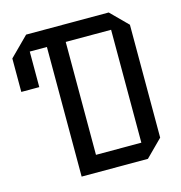

<svg xmlns="http://www.w3.org/2000/svg" viewBox="-104 -793 834 887"><g transform="rotate(-15 312.5 -350.0)"><path d="M96 -620V-450H10V-610L100 -700H495L575 -620V-80L495 0H178V-620ZM268 -80H485V-620H268Z"/></g></svg>

Font: Tektur SemiCondensed
Style: Regular
Weight: 400
Width: 4
Designer: Adam Jagosz
Foundry: Adam Jagosz
Version: Version 1.005;gftools[0.9.30]